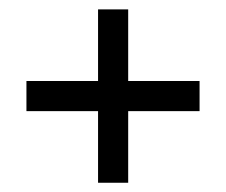

<svg xmlns="http://www.w3.org/2000/svg" viewBox="-20 -567 484 411"><path d="M36.6 -329.1V-393.6H189.9V-546.9H254.4V-393.6H407.2V-329.1H254.4V-175.8H189.9V-329.1Z"/></svg>

Font: News Cycle
Style: Regular
Weight: 500
Version: Version 0.5.2